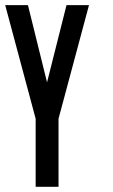

<svg xmlns="http://www.w3.org/2000/svg" viewBox="-26 -722 436 742"><path d="M155.8 -403.8 231 -702.1H317.9L200.2 -263.2V0H111.8V-263.2L-5.9 -702.1H82Z"/></svg>

Font: Favorite Color
Style: Regular
Weight: 400
Designer: Bryce Wilner
Version: Version 1.000;PS 1.0;hotconv 16.6.51;makeotf.lib2.5.65220 DE